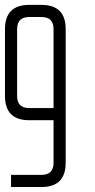

<svg xmlns="http://www.w3.org/2000/svg" viewBox="-20 -752 382 772"><path d="M244.1 -97.7Q244.1 0 146.5 0H24.4V-48.8H146.5Q195.3 -48.8 195.3 -97.7V-268.6H97.7Q0 -268.6 0 -366.2V-634.8Q0 -732.4 97.7 -732.4H146.5Q244.1 -732.4 244.1 -634.8ZM195.3 -317.4V-634.8Q195.3 -683.6 146.5 -683.6H97.7Q48.8 -683.6 48.8 -634.8V-366.2Q48.8 -317.4 97.7 -317.4Z"/></svg>

Font: Daray
Style: Regular
Weight: 400
Designer: Maxim Raikov
Foundry: Maxim Raikov
Version: Version 1.00 May 24, 2021, initial release